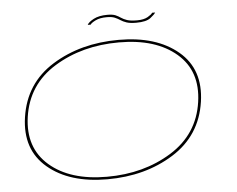

<svg xmlns="http://www.w3.org/2000/svg" viewBox="-51 -763 1025 829"><g transform="rotate(-5 461.5 -348.0)"><path d="M382 5.5Q218 5.5 124 -74Q30 -153.5 50.5 -292.5Q72 -438 194.5 -514Q317 -590 482 -590Q645.5 -590 739.5 -511Q833.5 -432 813 -292.5Q791.5 -147.5 669 -71Q546.5 5.5 382 5.5ZM381.5 -5.5Q541 -5.5 661 -80Q781 -154.5 801 -292.5Q820.5 -425.5 731.2 -502.2Q642 -579 482.5 -579Q322.5 -579 202.5 -505.2Q82.5 -431.5 62.5 -292.5Q43.5 -160 132.5 -82.8Q221.5 -5.5 381.5 -5.5ZM565 -657Q538 -657 522.8 -662.2Q507.5 -667.5 497 -674.5Q486.5 -681.5 474 -686.8Q461.5 -692 439.5 -692Q409.5 -692 390.5 -682.5Q371.5 -673 368 -666H355Q361 -678 383.8 -690Q406.5 -702 443 -702Q466 -702 478.2 -696.8Q490.5 -691.5 500.5 -684.5Q510.5 -677.5 525.8 -672.2Q541 -667 569.5 -667Q598.5 -667 615.8 -677Q633 -687 636.5 -694H649.5Q646 -686.5 627.2 -671.8Q608.5 -657 565 -657Z"/></g></svg>

Font: Anybody UltraExpanded Thin
Style: Italic
Weight: 100
Width: 9
Italic angle: -10°
Designer: Tyler Finck
Foundry: Etcetera Type Company
Version: Version 1.010; ttfautohint (v1.8.3) -l 8 -r 50 -G 200 -x 14 